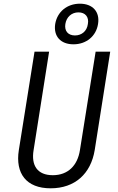

<svg xmlns="http://www.w3.org/2000/svg" viewBox="-20 -1010 640 1040"><path d="M378 -770C447 -770 501 -814 511 -880C522 -946 482 -990 413 -990C343 -990 290 -946 279 -880C269 -814 308 -770 378 -770ZM386 -818C349 -818 328 -842 334 -880C340 -918 368 -943 405 -943C442 -943 463 -918 456 -880C451 -842 423 -818 386 -818ZM254 10C386 10 472 -69 493 -197L577 -730H498L413 -197C400 -113 348 -61 266 -61C183 -61 148 -113 162 -197L246 -730H167L82 -197C62 -70 123 10 254 10Z"/></svg>

Font: JetBrains Mono Light
Style: Italic
Weight: 336
Italic angle: -9°
Monospace: yes
Designer: Philipp Nurullin, Konstantin Bulenkov
Foundry: JetBrains
Version: Version 2.305